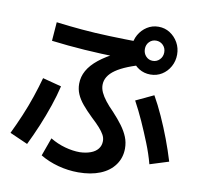

<svg xmlns="http://www.w3.org/2000/svg" viewBox="-90 -920 1059 1029"><g transform="rotate(10 440.0 -405.5)"><path d="M193.3 -38.9 228.9 -137.8Q267.8 -114.4 310 -102.8Q352.2 -91.1 391.1 -91.1Q424.4 -92.2 450 -101.7Q475.6 -111.1 489.4 -128.9Q503.3 -146.7 503.3 -171.1Q503.3 -188.9 494.4 -205Q485.6 -221.1 468.3 -240.6Q451.1 -260 423.3 -285.6Q391.1 -316.7 368.9 -343.3Q346.7 -370 335.6 -396.1Q324.4 -422.2 324.4 -452.2Q324.4 -490 343.3 -523.9Q362.2 -557.8 401.1 -588.9Q440 -620 498.9 -648.9L510 -627.8Q411.1 -630 321.1 -636.1Q231.1 -642.2 141.1 -653.3L148.9 -755.6Q218.9 -746.7 289.4 -740.6Q360 -734.4 440.6 -731.7Q521.1 -728.9 618.9 -727.8L656.7 -614.4Q551.1 -586.7 500 -551.1Q448.9 -515.6 448.9 -467.8Q448.9 -447.8 458.3 -427.2Q467.8 -406.7 485.6 -383.9Q503.3 -361.1 528.9 -335.6Q560 -302.2 581.7 -272.8Q603.3 -243.3 615 -214.4Q626.7 -185.6 626.7 -152.2Q626.7 -102.2 598.9 -63.3Q571.1 -24.4 520.6 -3.9Q470 16.7 401.1 16.7Q345.6 16.7 291.7 2.2Q237.8 -12.2 193.3 -38.9ZM7.8 -128.9Q31.1 -176.7 54.4 -231.7Q77.8 -286.7 96.7 -342.8Q115.6 -398.9 128.9 -447.8L231.1 -421.1Q218.9 -368.9 199.4 -311.7Q180 -254.4 156.1 -197.2Q132.2 -140 105.6 -85.6ZM770 -92.2Q755.6 -146.7 733.3 -202.2Q711.1 -257.8 686.7 -312.2Q662.2 -366.7 635.6 -415.6L732.2 -461.1Q758.9 -414.4 784.4 -357.8Q810 -301.1 832.2 -242.2Q854.4 -183.3 872.2 -124.4ZM567.8 -696.7Q567.8 -732.2 584.4 -761.7Q601.1 -791.1 628.9 -808.9Q656.7 -826.7 691.1 -826.7Q725.6 -826.7 753.3 -808.9Q781.1 -791.1 797.8 -761.7Q814.4 -732.2 814.4 -696.7Q814.4 -661.1 797.8 -631.1Q781.1 -601.1 753.3 -583.9Q725.6 -566.7 691.1 -566.7Q656.7 -566.7 628.9 -583.9Q601.1 -601.1 584.4 -631.1Q567.8 -661.1 567.8 -696.7ZM744.4 -696.7Q744.4 -720 728.9 -735.6Q713.3 -751.1 691.1 -751.1Q668.9 -751.1 653.9 -735.6Q638.9 -720 638.9 -696.7Q638.9 -673.3 653.9 -657.2Q668.9 -641.1 691.1 -641.1Q713.3 -641.1 728.9 -657.2Q744.4 -673.3 744.4 -696.7Z"/></g></svg>

Font: Paperlogy 6 SemiBold
Style: Regular
Weight: 600
Designer: redesigned by Lee Juim, glyphs from Gmarket Sans & Montserrat
Foundry: PT&
Version: Version 1.001